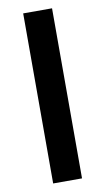

<svg xmlns="http://www.w3.org/2000/svg" viewBox="-87 -802 463 845"><g transform="rotate(-10 144.5 -380.0)"><path d="M209 0H80V-760H209Z"/></g></svg>

Font: Noto Sans Kawi SemiBold
Style: Regular
Weight: 600
Designer: Fadhl Haqq
Version: Version 1.000